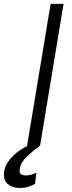

<svg xmlns="http://www.w3.org/2000/svg" viewBox="-88 -747 368 984"><path d="M237.9 -727.3 117.2 0H50.8L171.5 -727.3ZM14.6 216.3Q-28.4 216.3 -51.7 192.5Q-74.9 168.7 -65 122.5Q-55.8 84.5 -16 47.1Q23.8 9.6 108 -25.9L116.5 0Q81.3 25.9 50.1 55Q18.8 84.2 13.1 118.3Q9.6 133.5 16.2 142.6Q22.7 151.6 45.5 152Q62.5 151.6 76.2 147Q89.8 142.4 98.7 137.8L91.6 195Q79.5 202.4 59.5 209.3Q39.4 216.3 14.6 216.3Z"/></svg>

Font: Inter UI Light
Style: Italic
Weight: 300
Italic angle: 9.39999°
Designer: Rasmus Andersson
Foundry: rsms
Version: 3.2;8d6f07862